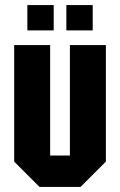

<svg xmlns="http://www.w3.org/2000/svg" viewBox="-20 -738 474 758"><path d="M398 -560V-100L298 0H136L36 -100V-560H178V-124H256V-560ZM88 -618V-718H192V-618ZM242 -618V-718H346V-618Z"/></svg>

Font: Tektur Condensed SemiBold
Style: Regular
Weight: 600
Width: 3
Designer: Adam Jagosz
Foundry: Adam Jagosz
Version: Version 1.005;gftools[0.9.30]